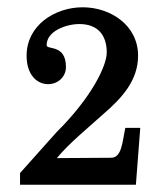

<svg xmlns="http://www.w3.org/2000/svg" viewBox="-20 -948 440 527"><path d="M273 -804C273 -767 231 -680 135 -585C128 -577 67 -509 35 -473V-441H353L365 -597H324C316 -561 315 -515 285 -515L136 -514C169 -554 217 -593 266 -637C313 -678 359 -726 359 -795C359 -879 283 -928 207 -928C131 -928 53 -879 53 -795C53 -742 82 -717 112 -717C139 -717 161 -737 161 -764C161 -828 108 -810 108 -824C108 -863 162 -882 198 -882C247 -882 273 -853 273 -804Z"/></svg>

Font: MusAnalysis
Style: Regular
Weight: 400
Version: Version 2.0